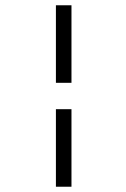

<svg xmlns="http://www.w3.org/2000/svg" viewBox="-20 -596 476 728"><path d="M251 -282V-576H192V-282ZM251 112V-182H192V112Z"/></svg>

Font: linja pona
Style: Regular
Weight: 400
Foundry: jan Same & David A Roberts
Version: Version 4.9